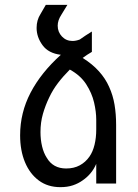

<svg xmlns="http://www.w3.org/2000/svg" viewBox="-20 -757 568 792"><path d="M229 15Q177 15 140 -12.5Q103 -40 83 -88Q63 -136 63 -199Q63 -292 106 -374.5Q149 -457 231 -531Q180 -537 155.5 -570.5Q131 -604 131 -642Q131 -674 147 -699L169 -737H258L233 -696Q218 -673 218 -651Q218 -625 235.5 -606.5Q253 -588 279 -588Q293 -588 309 -594Q320 -602 333 -610.5Q346 -619 359 -627V-543Q349 -537 339.5 -531Q330 -525 321 -518Q361 -493 388 -463Q415 -433 430 -399Q446 -364 452.5 -325Q459 -286 459 -242V0H377V-81Q359 -39 321 -13Q303 0 280.5 7.5Q258 15 229 15ZM253 -62Q285 -62 309 -75Q333 -88 349 -111Q363 -131 370 -160Q377 -189 377 -222V-263Q377 -296 368 -334.5Q359 -373 335.5 -409.5Q312 -446 268 -470Q241 -443 219.5 -415Q198 -387 183 -355Q167 -322 157 -287Q147 -252 147 -212Q147 -181 153.5 -153.5Q160 -126 173 -106Q199 -62 253 -62Z"/></svg>

Font: PlemolJP
Style: Regular
Weight: 400
Monospace: yes
Version: v2.0.4; ttfautohint (v1.8.4.7-5d5b-dirty) -l 6 -r 45 -G 200 